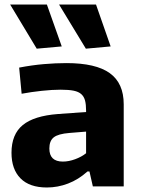

<svg xmlns="http://www.w3.org/2000/svg" viewBox="-20 -827 626 852"><path d="M188 5Q111 5 71 -35.5Q31 -76 31 -149Q31 -231 81 -272Q131 -313 237 -321L362 -330V-336Q362 -363 357.5 -380.5Q353 -398 341 -409Q329 -420 307 -424.5Q285 -429 249 -429Q212 -429 165.5 -424Q119 -419 76 -411L65 -527Q122 -538 174.5 -542.5Q227 -547 275 -547Q405 -547 467 -502.5Q529 -458 529 -364V0H392L377 -66H368Q328 -30 282 -12.5Q236 5 188 5ZM259 -110Q285 -110 313.5 -120.5Q342 -131 362 -147V-243L288 -237Q238 -233 218.5 -217.5Q199 -202 199 -168Q199 -110 259 -110ZM143 -611 25 -807H188L254 -621ZM361 -611 242 -807H406L471 -621Z"/></svg>

Font: Encode Sans Normal
Style: Bold
Weight: 700
Designer: Pablo Impallari, Andres Torresi
Foundry: Pablo Impallari, Andres Torresi
Version: Version 1.000; ttfautohint (v1.00) -l 8 -r 50 -G 200 -x 14 -